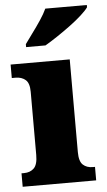

<svg xmlns="http://www.w3.org/2000/svg" viewBox="-54 -802 468 838"><g transform="rotate(-5 179.5 -383.0)"><path d="M11 0V-59H22Q49 -59 65.5 -75Q82 -91 82 -133V-410Q82 -448 65 -462.5Q48 -477 22 -477H5V-536H264V-130Q264 -89 280.5 -74Q297 -59 323 -59H333V0ZM79 -619Q93 -639 112 -664.5Q131 -690 149 -717Q167 -744 177 -766H359V-756Q350 -743 328 -723Q306 -703 277 -681.5Q248 -660 218 -640Q188 -620 164 -606H79Z"/></g></svg>

Font: Noto Serif Hebrew SemiCondensed Black
Style: Regular
Weight: 900
Width: 4
Designer: Monotype Design Team
Foundry: Monotype Imaging Inc.
Version: Version 2.004; ttfautohint (v1.8.4.7-5d5b)